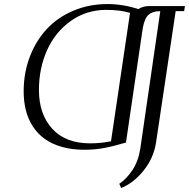

<svg xmlns="http://www.w3.org/2000/svg" viewBox="-20 -732 936 951"><path d="M97.2 -279.8Q97.2 -369.6 127 -449Q156.7 -528.3 210 -586.4Q263.2 -644.5 341.6 -678.2Q419.9 -711.9 512.2 -711.9Q588.9 -711.9 665 -687Q688.5 -702.1 721.2 -702.1H896L892.1 -676.8H850.1L752.9 -25.9Q740.7 51.8 690.9 113.3Q641.1 174.8 580.1 199.2L570.8 178.2Q606.4 154.8 635.7 110.8Q665 66.9 674.8 4.9L773.9 -676.8Q736.3 -676.8 716.1 -659.2Q695.8 -641.6 687 -591.8L604 -25.9Q537.1 -6.3 492.4 1.7Q447.8 9.8 397.9 9.8Q336.4 9.8 286.6 -4.4Q236.8 -18.6 201.7 -43.9Q166.5 -69.3 142.8 -105.7Q119.1 -142.1 108.2 -185.5Q97.2 -229 97.2 -279.8ZM172.9 -286.1Q172.9 -166.5 238.8 -94.2Q304.7 -22 426.8 -22Q478.5 -22 529.8 -32.2L624 -668Q575.2 -683.1 506.8 -683.1Q407.7 -683.1 330.6 -628.2Q253.4 -573.2 213.1 -483.4Q172.9 -393.6 172.9 -286.1Z"/></svg>

Font: Dehuti Alt
Style: Italic
Weight: 400
Version: Version 1.2